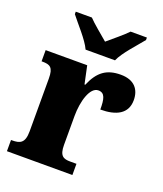

<svg xmlns="http://www.w3.org/2000/svg" viewBox="-141 -859 808 951"><g transform="rotate(20 263.5 -383.0)"><path d="M203 -606H358C377 -651 438 -715 468 -753V-766H382C362 -744 308 -700 280 -676C252 -700 198 -744 178 -766H93V-753C122 -715 183 -651 203 -606ZM9 0H354V-59H321C286 -59 264 -67 264 -126V-278C264 -356 288 -438 332 -438C367 -438 373 -407 373 -352C456 -352 513 -380 513 -452C513 -507 483 -549 410 -549C336 -549 293 -518 261 -442H257L237 -536H18V-477H22C63 -477 81 -468 81 -409V-131C81 -68 56 -59 14 -59H9Z"/></g></svg>

Font: Noto Serif Georgian SemiCondensed Black
Style: Regular
Weight: 900
Width: 4
Designer: Monotype Design Team, Akaki Razmadze
Foundry: Google LLC
Version: Version 2.003